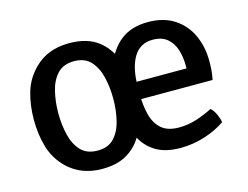

<svg xmlns="http://www.w3.org/2000/svg" viewBox="-77 -629 988 766"><g transform="rotate(-15 416.5 -246.5)"><path d="M464 -246.5Q464 -197.5 454 -151.2Q444 -105 420.8 -68Q397.5 -31 358.2 -9Q319 13 259.5 13Q216 13 180 -0.8Q144 -14.5 116 -42Q76.5 -81 61 -133.2Q45.5 -185.5 45.5 -246.5Q45.5 -308 61 -360Q76.5 -412 116 -451Q144 -479 180 -492.5Q216 -506 259.5 -506Q335.5 -506 380.5 -470.5Q425.5 -435 444.8 -376Q464 -317 464 -246.5ZM146.5 -246.5Q146.5 -200 156.5 -157.8Q166.5 -115.5 191.2 -89Q216 -62.5 260.5 -62.5Q304.5 -62.5 329 -89Q353.5 -115.5 363.5 -157.8Q373.5 -200 373.5 -246.5Q373.5 -293.5 363.5 -335.8Q353.5 -378 329 -404.8Q304.5 -431.5 260.5 -431.5Q216 -431.5 191.2 -404.8Q166.5 -378 156.5 -335.8Q146.5 -293.5 146.5 -246.5ZM440 -216V-287.5H687V-299Q687 -336 677 -366.2Q667 -396.5 644.8 -414.8Q622.5 -433 585.5 -433Q532.5 -433 506.2 -388.2Q480 -343.5 480 -265V-238Q480 -189.5 490 -150.8Q500 -112 525.5 -89.8Q551 -67.5 597.5 -67.5Q635.5 -67.5 670.5 -78.8Q705.5 -90 737.5 -106.5Q750 -95 758.2 -76.8Q766.5 -58.5 768.5 -43.5Q733 -18.5 683.8 -2.8Q634.5 13 583 13Q524 13 486 -8.2Q448 -29.5 426.5 -66.2Q405 -103 396.5 -149.5Q388 -196 388 -246.5Q388 -321 408.8 -379.5Q429.5 -438 473.2 -472Q517 -506 585.5 -506Q650 -506 694 -477.2Q738 -448.5 760.2 -400.2Q782.5 -352 782.5 -292.5Q782.5 -269.5 781 -252.8Q779.5 -236 775.5 -216Z"/></g></svg>

Font: Signika Negative
Style: Regular
Weight: 400
Designer: Anna Giedry
Foundry: Anna Giedry
Version: Version 2.001